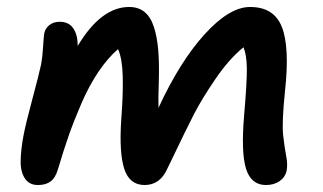

<svg xmlns="http://www.w3.org/2000/svg" viewBox="-20 -527 934 556"><path d="M89.8 8.8Q64.5 8.8 51.8 -10.7Q39.1 -30.3 39.8 -62Q40.5 -93.8 47.9 -133.8Q54.7 -169.4 73.5 -239.3Q92.3 -309.1 99.1 -340.8Q103 -361.8 104.7 -390.6Q106.4 -419.4 107.9 -429.2Q110.8 -444.8 122.8 -454.3Q134.8 -463.9 152.8 -463.9Q179.2 -463.9 192.1 -445.1Q205.1 -426.3 205.1 -394Q272.5 -506.8 354 -506.8Q380.9 -506.8 398.7 -492.2Q416.5 -477.5 425.8 -448.5Q435.1 -419.4 438.2 -382.1Q441.4 -344.7 439.9 -293Q438 -232.9 439 -214.8Q501 -349.1 572.8 -428Q644.5 -506.8 704.1 -506.8Q773.9 -506.8 796.6 -448Q819.3 -389.2 805.2 -262.2Q795.9 -171.4 800 -135Q804.2 -98.6 808.8 -75Q813.5 -51.3 810.1 -33.2Q806.2 -14.2 790 -2.7Q773.9 8.8 750 8.8Q707.5 8.8 692.6 -37.8Q677.7 -84.5 687 -193.8Q695.3 -290 694.8 -329.1Q694.3 -368.2 685.1 -390.1Q644 -356.9 604.2 -298.8Q564.5 -240.7 541.5 -196Q518.6 -151.4 472.2 -54.2Q467.3 -43.9 464.8 -39.1Q443.8 8.8 398.9 8.8Q355 8.8 339.8 -38.1Q324.7 -85 331.1 -180.2Q336.9 -256.3 335.4 -306.9Q334 -357.4 321.8 -384.8Q291.5 -358.4 264.6 -318.4Q237.8 -278.3 216.3 -228.8Q194.8 -179.2 179.4 -135.5Q164.1 -91.8 147.9 -37.1Q140.6 -12.2 126.7 -1.7Q112.8 8.8 89.8 8.8Z"/></svg>

Font: Shantell Sans Normal
Style: Italic
Weight: 500
Italic angle: -11.31°
Designer: Stephen Nixon, Anya Danilova, Shantell Martin
Foundry: Arrow Type
Version: Version 1.006;[559af2be0]